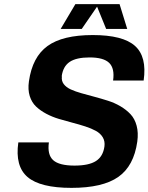

<svg xmlns="http://www.w3.org/2000/svg" viewBox="-20 -890 719 930"><path d="M278.8 -520H279.8Q276.9 -498.5 288.6 -482.9Q300.3 -467.3 322.5 -457Q344.7 -446.8 374.3 -438.5Q403.8 -430.2 436.8 -421.4Q469.7 -412.6 502.2 -402.3Q534.7 -392.1 563 -375.5Q591.3 -358.9 612.1 -336.9Q632.8 -314.9 641.8 -281Q650.9 -247.1 645 -204.1Q628.4 -85.9 553 -33Q477.5 20 326.2 20Q174.8 20 113.5 -32.5Q52.2 -85 68.8 -200.2H216.8Q208.5 -140.6 237.5 -114.3Q266.6 -87.9 340.8 -87.9Q410.2 -87.9 444.6 -109.9Q479 -131.8 485.8 -180.2Q489.3 -205.6 477.8 -224.9Q466.3 -244.1 444.3 -256.1Q422.4 -268.1 393.1 -277.6Q363.8 -287.1 330.8 -295.7Q297.9 -304.2 265.4 -314Q232.9 -323.7 204.3 -338.9Q175.8 -354 154.8 -373.8Q133.8 -393.6 124 -424.8Q114.3 -456.1 120.1 -496.1Q136.7 -613.8 210 -667Q283.2 -720.2 429.2 -720.2Q575.2 -720.2 633.8 -667.7Q692.4 -615.2 675.8 -500H527.8Q536.1 -558.6 509 -585.2Q481.9 -611.8 414.1 -611.8Q349.6 -611.8 317.4 -590.1Q285.2 -568.4 278.8 -520ZM558.1 -870.1H559.1L596.2 -750H494.1L450.2 -857.9L376 -750H273.9L345.2 -870.1Z"/></svg>

Font: Fivo Sans Modern
Style: Italic
Weight: 700
Designer: Alexander Slobzheninov
Foundry: Alexander Slobzheninov
Version: 1.0